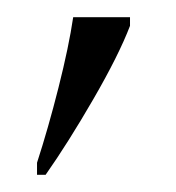

<svg xmlns="http://www.w3.org/2000/svg" viewBox="-20 -734 204 223"><path d="M23 -531H33Q59 -568 88.5 -619Q118 -670 131 -704V-714H65Q60 -680 48 -632.5Q36 -585 23 -545Z"/></svg>

Font: Noto Serif Display Condensed Semi
Style: Regular
Weight: 600
Width: 3
Designer: Monotype Design Team
Foundry: Monotype Imaging Inc.
Version: Version 1.900